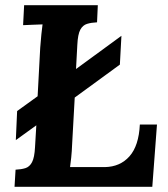

<svg xmlns="http://www.w3.org/2000/svg" viewBox="-20 -720 646 740"><path d="M357 -700 354 -634Q332 -633 315.5 -628Q299 -623 289.5 -605.5Q280 -588 278 -547L273 -454L448 -582L442 -471L268 -344L258 -164Q257 -137 254.5 -113Q252 -89 250 -76H384Q443 -77 479 -117.5Q515 -158 519 -240H585L567 0H36L40 -66Q62 -67 78 -72Q94 -77 103.5 -95Q113 -113 115 -153L120 -237L41 -180L46 -292L125 -349L135 -536Q137 -563 139.5 -588Q142 -613 144 -626Q128 -625 104 -624.5Q80 -624 69 -623L73 -700Z"/></svg>

Font: Lora
Style: Bold Italic
Weight: 700
Italic angle: -3°
Designer: Olga Karpushina, Alexei Vanyashin (Cyrillic)
Foundry: Cyreal
Version: Version 3.004